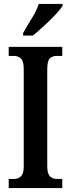

<svg xmlns="http://www.w3.org/2000/svg" viewBox="-20 -951 358 971"><path d="M24 0V-46H52Q71 -46 85.5 -59Q100 -72 100 -110V-602Q100 -642 85.5 -655Q71 -668 52 -668H24V-714H295V-668H266Q244 -668 231.5 -655Q219 -642 219 -601V-111Q219 -73 232.5 -59.5Q246 -46 266 -46H295V0ZM97 -784Q117 -820 141 -858.5Q165 -897 176 -931H296V-921Q286 -904 260 -876.5Q234 -849 203 -820.5Q172 -792 146 -771H97Z"/></svg>

Font: Noto Serif ExtraCondensed SemiBold
Style: Regular
Weight: 600
Width: 2
Designer: Monotype Design Team
Foundry: Monotype Imaging Inc.
Version: Version 2.015; ttfautohint (v1.8.4.7-5d5b)